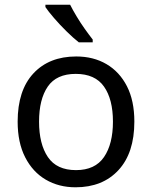

<svg xmlns="http://www.w3.org/2000/svg" viewBox="-20 -786 645 816"><path d="M551 -269Q551 -136 483.5 -63Q416 10 301 10Q230 10 174.5 -22.5Q119 -55 87 -117.5Q55 -180 55 -269Q55 -402 122 -474Q189 -546 304 -546Q377 -546 432.5 -513.5Q488 -481 519.5 -419.5Q551 -358 551 -269ZM146 -269Q146 -174 183.5 -118.5Q221 -63 303 -63Q384 -63 422 -118.5Q460 -174 460 -269Q460 -364 422 -418Q384 -472 302 -472Q220 -472 183 -418Q146 -364 146 -269ZM278 -766Q289 -744 305.5 -716.5Q322 -689 340.5 -663Q359 -637 374 -618V-606H315Q292 -624 263 -652.5Q234 -681 209.5 -709.5Q185 -738 173 -756V-766Z"/></svg>

Font: Noto Sans Marchen
Style: Regular
Weight: 400
Designer: Monotype Design Team
Foundry: Monotype Imaging Inc.
Version: Version 2.003; ttfautohint (v1.8.4.7-5d5b)